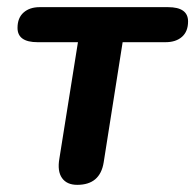

<svg xmlns="http://www.w3.org/2000/svg" viewBox="-20 -509 546 537"><path d="M196 8Q167 8 153.5 -11Q140 -30 146 -65L198 -391H85Q29 -391 29 -431Q29 -459 46 -474Q63 -489 91 -489H450Q506 -489 506 -449Q506 -421 489 -406Q472 -391 443 -391H323L270 -55Q260 8 196 8Z"/></svg>

Font: Nunito
Style: Bold Italic
Weight: 700
Italic angle: -9°
Designer: Vernon Adams
Foundry: Vernon Adams
Version: Version 3.601; ttfautohint (v1.8.2.53-6de2)